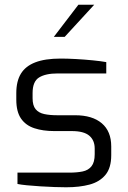

<svg xmlns="http://www.w3.org/2000/svg" viewBox="-20 -787 540 813"><path d="M260 6Q240 6 211 5Q182 4 150.5 2Q119 0 93.5 -2.5Q68 -5 54 -8V-56H273Q306 -56 330 -61Q354 -66 367.5 -83Q381 -100 381 -134V-158Q381 -193 358 -212.5Q335 -232 284 -232H209Q162 -232 125.5 -244Q89 -256 69 -285Q49 -314 49 -365V-393Q49 -443 68.5 -475Q88 -507 129.5 -523Q171 -539 237 -539Q265 -539 301.5 -537Q338 -535 373 -531.5Q408 -528 430 -524V-476H224Q173 -476 145.5 -459Q118 -442 118 -393V-371Q118 -340 131 -324.5Q144 -309 167.5 -304Q191 -299 222 -299H298Q371 -299 411 -265Q451 -231 451 -167V-130Q451 -76 426.5 -46.5Q402 -17 359.5 -5.5Q317 6 260 6ZM208 -631 312 -767H379L254 -631Z"/></svg>

Font: Exo Thin
Style: Regular
Weight: 400
Version: Version 2.000